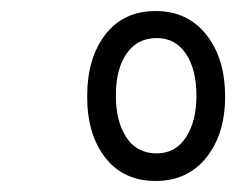

<svg xmlns="http://www.w3.org/2000/svg" viewBox="-20 -755 428 348"><path d="M138 -580Q138 -650 171 -692.5Q204 -735 262 -735Q320 -735 354 -692Q388 -649 388 -580Q388 -512 354 -469.5Q320 -427 262 -427Q204 -427 171 -469Q138 -511 138 -580ZM336 -582Q336 -629 317 -657.5Q298 -686 264 -686Q229 -686 209.5 -658Q190 -630 190 -582Q190 -535 209 -506Q228 -477 264 -477Q298 -477 317 -506Q336 -535 336 -582Z"/></svg>

Font: Noto Serif CondExtraBold
Style: Italic
Weight: 800
Width: 3
Italic angle: -12°
Designer: Monotype Design Team
Foundry: Monotype Imaging Inc.
Version: Version 1.001